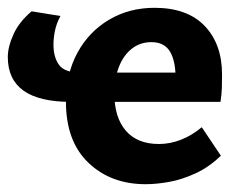

<svg xmlns="http://www.w3.org/2000/svg" viewBox="-25 -458 620 492"><path d="M348 14Q259 14 201.5 -41Q144 -96 144 -197Q144 -269 173.5 -323Q203 -377 254.5 -407.5Q306 -438 371 -438Q455 -438 499.5 -391.5Q544 -345 544 -267Q544 -249 543.5 -232.5Q543 -216 540 -197H423Q424 -213 424.5 -228Q425 -243 425 -257Q425 -302 410.5 -326Q396 -350 363 -350Q334 -350 312.5 -333Q291 -316 279.5 -286Q268 -256 268 -219Q268 -157 297.5 -123Q327 -89 382 -89Q411 -89 439 -100Q467 -111 492 -132L541 -59Q511 -30 476.5 -14Q442 2 409 8Q376 14 348 14ZM156 -197Q-5 -197 -5 -312Q-5 -338 9.5 -370Q24 -402 56 -429L130 -417Q120 -399 116 -380Q112 -361 112 -344Q112 -311 126.5 -291.5Q141 -272 180 -272H468V-197Z"/></svg>

Font: Ysabeau Office ExtraBold
Style: Regular
Weight: 800
Designer: Christian Thalmann (Catharsis Fonts)
Version: Version 2.001;gftools[0.9.30]; featfreeze: tnum,lnum,ss02